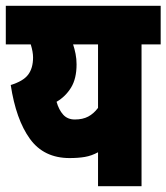

<svg xmlns="http://www.w3.org/2000/svg" viewBox="-20 -642 574 662"><path d="M534 -622V-489H468V0H318V-117Q296 -105 273 -101Q250 -97 220 -97Q131 -97 83 -163.5Q35 -230 17 -349Q60 -362 77 -384.5Q94 -407 94 -444Q94 -463 86 -489H0V-622ZM175 -291Q183 -263 198 -246.5Q213 -230 238 -230Q265 -230 284 -240Q303 -250 318 -270V-489H232Q237 -474 240.5 -456.5Q244 -439 244 -420Q244 -371 225 -340Q206 -309 175 -291Z"/></svg>

Font: Noto Sans ExtraCondensed Black
Style: Regular
Weight: 900
Width: 2
Designer: Monotype Design Team
Foundry: Monotype Imaging Inc.
Version: Version 2.013; ttfautohint (v1.8.4.7-5d5b)